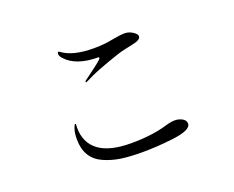

<svg xmlns="http://www.w3.org/2000/svg" viewBox="-104 -856 1208 991"><g transform="rotate(-20 500.0 -361.0)"><path d="M228.5 -220.7Q228.5 -254.9 235.8 -276.9Q243.2 -298.8 247.1 -298.8Q251 -298.8 251 -293.9L250 -278.3Q250 -194.3 308.6 -150.4Q367.2 -106.4 485.4 -106.4Q602.5 -106.4 685.5 -131.8Q714.8 -140.6 736.3 -140.6Q757.8 -140.6 776.9 -130.4Q795.9 -120.1 795.9 -101.6Q795.9 -64.5 685.5 -52.7Q600.6 -43 527.3 -43Q454.1 -43 406.2 -50.3Q358.4 -57.6 316.4 -76.2Q228.5 -115.2 228.5 -220.7ZM288.1 -668Q288.1 -678.7 292 -678.7Q294.9 -678.7 298.8 -676.8Q355.5 -632.8 472.7 -632.8Q529.3 -632.8 576.2 -642.6Q623 -651.4 646.5 -651.4Q669.9 -651.4 690.9 -637.7Q711.9 -624 711.9 -612.3Q711.9 -592.8 669.9 -584Q653.3 -580.1 638.7 -577.1L617.2 -572.3Q594.7 -568.4 523.4 -543Q452.1 -517.6 415 -500Q377.9 -481.4 375 -481.4Q372.1 -481.4 372.1 -485.4L374 -489.3Q380.9 -495.1 431.6 -532.2Q481.4 -569.3 481.4 -575.2Q481.4 -581.1 477.5 -581.1Q355.5 -581.1 300.8 -642.6Q288.1 -656.2 288.1 -668Z"/></g></svg>

Font: GenEi Koburi Mincho v6
Style: Regular
Weight: 400
Designer: o_tamon (Modified)
Foundry: o_tamon / Adobe Systems Incorporated
Version: Version 6.1